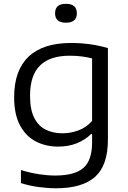

<svg xmlns="http://www.w3.org/2000/svg" viewBox="-20 -782 688 1032"><path d="M281 230Q237.5 230 187.5 223.2Q137.5 216.5 92.5 202V132Q143.5 147.5 189.8 154.5Q236 161.5 277 161.5Q380.5 161.5 427.8 121Q475 80.5 475 -17.5V-62H470Q438.5 -30.5 393.5 -12.2Q348.5 6 292.5 6Q226.5 6 173 -21.5Q119.5 -49 87.8 -107.8Q56 -166.5 56 -260Q56 -403 133.2 -477Q210.5 -551 362 -551Q467 -551 560 -523.5V-31.5Q560 107.5 490.8 168.8Q421.5 230 281 230ZM316 -65.5Q359 -65.5 401.2 -81Q443.5 -96.5 475 -132V-468Q451.5 -474.5 420.8 -478.5Q390 -482.5 354 -482.5Q249 -482.5 195.2 -430Q141.5 -377.5 141.5 -267.5Q141.5 -192.5 164.2 -148.2Q187 -104 226.2 -84.8Q265.5 -65.5 316 -65.5ZM334.5 -660Q276 -660 276 -710.5Q276 -761.5 334.5 -761.5Q393 -761.5 393 -710.5Q393 -660 334.5 -660Z"/></svg>

Font: Encode Sans Expanded Expanded
Style: Regular
Weight: 400
Width: 7
Designer: Multiple Designers
Foundry: Impallari Type
Version: Version 3.000; ttfautohint (v1.8.3) -l 8 -r 50 -G 200 -x 14 